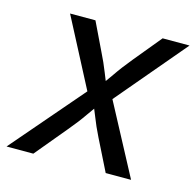

<svg xmlns="http://www.w3.org/2000/svg" viewBox="-101 -629 732 717"><g transform="rotate(15 265.0 -270.5)"><path d="M-16.1 0 251 -310.5 239.3 -244.1 84.5 -541H182.6L233.4 -435.5Q252.9 -396.5 266.4 -361.8Q279.8 -327.1 294.9 -293.9H249.5Q275.9 -327.1 299.6 -361.8Q323.2 -396.5 355.5 -435.5L442.4 -541H546.4L292.5 -240.7L302.7 -305.7L465.3 0H367.2L306.6 -121.6Q287.6 -159.7 274.7 -193.4Q261.7 -227.1 246.6 -258.3H292Q266.6 -227.1 243.7 -193.4Q220.7 -159.7 188.5 -121.6L87.4 0Z"/></g></svg>

Font: Inter 17pt
Style: Italic
Weight: 400
Italic angle: -9.3988°
Version: Version 4.001;git-66647c0bb